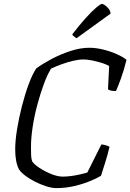

<svg xmlns="http://www.w3.org/2000/svg" viewBox="-20 -965 669 985"><path d="M269 0Q246 0 216.5 -9.5Q187 -19 158.5 -33.5Q130 -48 108 -65Q86 -82 77 -97Q58 -133 58 -199Q58 -243 67.5 -301.5Q77 -360 92.5 -420.5Q108 -481 127 -532.5Q146 -584 166 -614Q197 -637 243 -661.5Q289 -686 340.5 -703Q392 -720 438 -720Q471 -720 508.5 -711Q546 -702 578.5 -687.5Q611 -673 629 -658Q616 -605 600.5 -562.5Q585 -520 575 -498Q544 -498 534 -507L540 -626Q528 -634 504.5 -641.5Q481 -649 454.5 -654.5Q428 -660 408 -660Q385 -660 355 -653Q325 -646 295 -635Q265 -624 242 -613Q223 -583 205 -534Q187 -485 171.5 -427.5Q156 -370 147.5 -313.5Q139 -257 139 -213Q139 -189 139.5 -170.5Q140 -152 145 -137Q156 -121 183.5 -103Q211 -85 243.5 -72Q276 -59 301 -59Q333 -59 370 -66Q407 -73 428 -80L500 -224Q513 -223 524 -219.5Q535 -216 542 -212Q533 -174 520 -132Q507 -90 498 -63Q476 -50 441 -35.5Q406 -21 361.5 -10.5Q317 0 269 0ZM373 -769Q367 -772 359 -778.5Q351 -785 351 -789Q387 -836 418.5 -871Q450 -906 473 -925.5Q496 -945 503 -945Q509 -945 519.5 -937.5Q530 -930 538.5 -918.5Q547 -907 547 -895Z"/></svg>

Font: Texturina 72pt 72pt Light
Style: Italic
Weight: 300
Italic angle: -11°
Designer: Guillermo Torres Carreño
Foundry: Omnibus-Type
Version: Version 1.002; ttfautohint (v1.8.3)